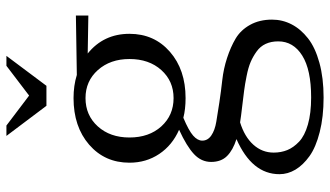

<svg xmlns="http://www.w3.org/2000/svg" viewBox="-234 -530 1023 595"><g transform="rotate(-90 277.5 -232.5)"><path d="M271 -206.1Q323.7 -206.1 357.9 -244.1Q392.1 -282.2 392.1 -342.8Q392.1 -402.3 357.9 -440.7Q323.7 -479 271 -479Q217.8 -479 183.3 -440.9Q148.9 -402.8 148.9 -342.8Q148.9 -282.2 183.3 -244.1Q217.8 -206.1 271 -206.1ZM35.2 122.1Q35.2 36.6 144 -11.2Q109.9 -22 91.6 -40.3Q73.2 -58.6 73.2 -89.8Q73.2 -120.1 97.4 -142.8Q121.6 -165.5 172.9 -189Q125 -210 97.9 -250.5Q70.8 -291 70.8 -342.8Q70.8 -419.4 126.7 -467.8Q182.6 -516.1 271 -516.1Q309.6 -516.1 342.8 -505.9L526.9 -508.8V-470.2L409.2 -472.2Q470.2 -422.9 470.2 -342.8Q470.2 -266.1 414.6 -217.5Q358.9 -168.9 271 -168.9Q236.8 -168.9 210 -175.8Q170.4 -159.2 154.8 -145.5Q139.2 -131.8 139.2 -117.2Q139.2 -100.1 155.3 -89.1Q171.4 -78.1 197.8 -73.7Q224.1 -69.3 257.8 -64.2Q291.5 -59.1 326.7 -55.2Q361.8 -51.3 395.5 -40.3Q429.2 -29.3 455.6 -13.7Q481.9 2 498 31Q514.2 60.1 514.2 99.1Q514.2 131.3 499.5 159.7Q484.9 188 456.3 210.4Q427.7 232.9 380.6 245.8Q333.5 258.8 272.9 258.8Q212.9 258.8 165.8 246.8Q118.7 234.9 91.1 215.1Q63.5 195.3 49.3 171.6Q35.2 147.9 35.2 122.1ZM102.1 104Q102.1 127 109.9 146.2Q117.7 165.5 136 182.9Q154.3 200.2 189.2 210.2Q224.1 220.2 272.9 220.2Q358.9 220.2 402.8 192.6Q446.8 165 446.8 118.2Q446.8 96.2 439 79.3Q431.2 62.5 415.5 51.3Q399.9 40 382.8 32.7Q365.7 25.4 339.8 20.3Q314 15.1 293.7 12.5Q273.4 9.8 243.4 6.3Q213.4 2.9 195.8 0Q151.4 13.7 126.7 41Q102.1 68.4 102.1 104ZM153.8 -724.1H186L278.8 -653.8L371.1 -724.1H401.9L309.1 -600.1H247.1Z"/></g></svg>

Font: LT Superior Serif
Style: Regular
Weight: 400
Designer: Daniel Lyons
Foundry: LyonsType
Version: Version 2.120;FEAKit 1.0